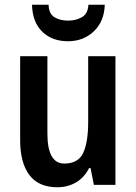

<svg xmlns="http://www.w3.org/2000/svg" viewBox="-20 -780 574 810"><path d="M467 -543V0H376L362 -71H356Q335 -30 300 -10Q265 10 222 10Q143 10 104 -41.5Q65 -93 65 -189V-543H180V-217Q180 -90 251 -90Q310 -90 331 -135Q352 -180 352 -266V-543ZM422 -760Q420 -690 376 -648Q332 -606 267 -606Q200 -606 158.5 -646Q117 -686 115 -760H185Q186 -722 209.5 -707.5Q233 -693 268 -693Q300 -693 325.5 -707.5Q351 -722 353 -760Z"/></svg>

Font: Noto Sans Sinhala Condensed SemiBold
Style: Regular
Weight: 600
Width: 3
Designer: Jelle Bosma - Monotype Design Team
Foundry: Monotype Imaging Inc.
Version: Version 2.006; ttfautohint (v1.8.4.7-5d5b)